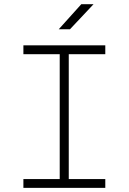

<svg xmlns="http://www.w3.org/2000/svg" viewBox="-20 -914 626 934"><path d="M93.8 0V-43H270.5V-650.4H93.8V-693.4H492.2V-650.4H314.5V-43H492.2V0ZM265.6 -771.5 375.5 -893.6H435.1L320.3 -771.5Z"/></svg>

Font: Caskaydia Cove ExtraLight
Style: Regular
Weight: 200
Monospace: yes
Designer: Aaron Bell
Foundry: Saja Typeworks
Version: Version 4.300; ttfautohint (v1.8.3)